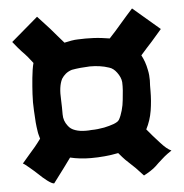

<svg xmlns="http://www.w3.org/2000/svg" viewBox="-48 -713 704 735"><g transform="rotate(-5 303.5 -345.5)"><path d="M131 -25C148 -48 162 -66 173 -81C184 -96 193 -108 200 -118C225 -112 252 -109 280 -109C315 -109 350 -112 385 -119C396 -106 404 -97 410 -91C418 -83 443 -60 447 -56C454 -49 463 -39 476 -25C492 -33 514 -47 523 -56C532 -65 541 -73 550 -81C566 -96 583 -107 589 -111C577 -116 563 -128 547 -146C530 -164 515 -182 500 -200C511 -221 519 -245 523 -270C527 -295 529 -320 529 -345C529 -359 529 -373 530 -386C530 -399 529 -413 526 -426C522 -448 515 -467 506 -484C521 -501 535 -517 550 -533L589 -578L486 -666C471 -649 455 -632 440 -614C424 -595 408 -577 391 -559C372 -562 351 -565 330 -566C309 -567 288 -567 269 -566C255 -566 234 -562 217 -558C199 -579 182 -598 167 -616L121 -666L18 -578C29 -564 45 -545 50 -540C68 -522 80 -507 92 -491C84 -463 80 -407 78 -373C78 -362 77 -351 77 -341C77 -330 78 -320 78 -309C80 -268 81 -255 85 -229C86 -220 89 -211 92 -200C73 -174 63 -163 48 -146C40 -137 30 -125 18 -111C23 -109 30 -103 41 -94C52 -85 63 -75 75 -64C90 -49 121 -23 131 -25ZM269 -215C254 -215 240 -217 229 -221C217 -225 208 -231 201 -241C191 -254 186 -268 186 -285C186 -304 186 -322 185 -341C183 -375 186 -401 196 -421C205 -435 217 -446 236 -452C258 -456 281 -458 306 -459C331 -459 356 -456 379 -448C390 -445 400 -437 408 -426C417 -414 423 -401 424 -388C425 -369 423 -345 420 -320C418 -295 409 -263 399 -246C392 -234 367 -227 340 -221C323 -218 307 -216 291 -216C283 -215 276 -215 269 -215Z"/></g></svg>

Font: Londrina Solid CC
Style: CC
Weight: 400
Designer: Marcelo Magalhaes
Foundry: Tipos Pereira
Version: Version 1.003;FEAKit 1.0